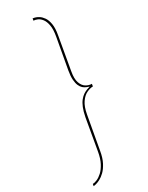

<svg xmlns="http://www.w3.org/2000/svg" viewBox="-248 -732 697 903"><g transform="rotate(-30 100.0 -280.5)"><path d="M-32 133Q-29.5 133 -19.5 130.8Q-9.5 128.5 4.2 121.5Q18 114.5 32.5 100.5Q47 86.5 59.2 63Q71.5 39.5 77.5 4L109.5 -174Q116.5 -213.5 131.8 -235.5Q147 -257.5 165.5 -266.2Q184 -275 199.5 -275L201.5 -288Q186 -288 170.8 -297Q155.5 -306 147.8 -327.8Q140 -349.5 147 -388L178 -565Q184.5 -600.5 180.5 -624Q176.5 -647.5 166.8 -661.5Q157 -675.5 145.8 -682.5Q134.5 -689.5 125.5 -691.8Q116.5 -694 114 -694L112 -682.5Q121.5 -682.5 133.2 -677.5Q145 -672.5 155 -659.5Q165 -646.5 169.2 -623.5Q173.5 -600.5 167 -564L137 -397.5Q132 -369 133.5 -349.5Q135 -330 140.5 -317.5Q146 -305 154 -298Q162 -291 170.8 -287.5Q179.5 -284 186 -282Q178 -280 168.2 -276.2Q158.5 -272.5 148.2 -265.8Q138 -259 128 -246.8Q118 -234.5 110 -215Q102 -195.5 96.5 -166.5L67 2Q61 37 48.8 60.2Q36.5 83.5 21.8 97Q7 110.5 -6.8 116.2Q-20.5 122 -30 122Z"/></g></svg>

Font: Anybody UltraCondensed Thin Thin
Style: Italic
Weight: 250
Italic angle: -10°
Version: Version 1.111